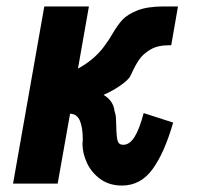

<svg xmlns="http://www.w3.org/2000/svg" viewBox="-20 -570 640 596"><path d="M236 -123.5Q236 -128.5 237 -136.5Q237 -174 228 -195.2Q219 -216.5 197.5 -217L159 0H20.5L117.5 -550H256L222 -357Q280 -388.5 312 -438.5Q316 -443.5 320.2 -450.5Q324.5 -457.5 328.5 -464Q344 -491 359.5 -508Q375 -525 406.2 -537.5Q437.5 -550 488.5 -550H532.5L511.5 -429.5H504Q469.5 -429.5 447 -416.2Q424.5 -403 412.2 -385.2Q400 -367.5 389.5 -344L383 -331Q374 -318.5 352.2 -303.5Q330.5 -288.5 301.5 -275.5Q332 -257.5 335.5 -225Q339 -216 339.8 -205.8Q340.5 -195.5 341 -175Q341.5 -146.5 345 -133.5Q348.5 -120.5 362.5 -120.5Q382 -120.5 397.2 -144.2Q412.5 -168 426 -219L517.5 -189.5Q490.5 -95.5 453.5 -44.8Q416.5 6 358.5 6Q319.5 6 291.8 -14Q264 -34 250 -64.2Q236 -94.5 236 -123.5Z"/></svg>

Font: JuliaMono Black
Style: Italic
Weight: 900
Italic angle: -9°
Monospace: yes
Designer: cormullion
Foundry: corm
Version: Version 0.057; ttfautohint (v1.8.4)